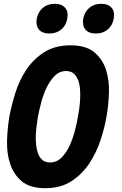

<svg xmlns="http://www.w3.org/2000/svg" viewBox="-20 -978 640 1008"><path d="M242 -125Q278 -125 303.5 -151Q329 -177 346 -214.5Q363 -252 373.5 -293Q384 -334 389 -365Q393 -386 396.5 -411.5Q400 -437 401 -464Q402 -491 399.5 -516Q397 -541 388.5 -561Q380 -581 365.5 -593Q351 -605 327 -605Q292 -605 266.5 -579Q241 -553 223.5 -515.5Q206 -478 195.5 -437Q185 -396 179 -365Q176 -345 172.5 -319Q169 -293 168 -266.5Q167 -240 170 -214.5Q173 -189 181 -169Q189 -149 204 -137Q219 -125 242 -125ZM218 10Q137 10 94 -26.5Q51 -63 33 -118.5Q15 -174 17 -240Q19 -306 29 -365Q40 -424 60.5 -490Q81 -556 118 -611.5Q155 -667 211.5 -703.5Q268 -740 350 -740Q431 -740 474.5 -704Q518 -668 536 -613Q554 -558 552 -493Q550 -428 540 -371Q530 -310 508 -243Q486 -176 448.5 -119.5Q411 -63 354.5 -26.5Q298 10 218 10ZM483 -802Q446 -802 428.5 -823Q411 -844 417 -880Q424 -916 449 -937Q474 -958 511 -958Q548 -958 566 -937Q584 -916 577 -880Q571 -844 545.5 -823Q520 -802 483 -802ZM239 -802Q202 -802 184.5 -823Q167 -844 173 -880Q180 -916 205 -937Q230 -958 267 -958Q304 -958 322 -937Q340 -916 333 -880Q327 -844 301.5 -823Q276 -802 239 -802Z"/></svg>

Font: Maple Mono ExtraBold
Style: Italic
Weight: 800
Italic angle: -10°
Monospace: yes
Designer: subframe7536
Version: Version 7.200